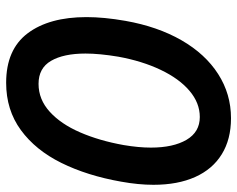

<svg xmlns="http://www.w3.org/2000/svg" viewBox="-95 -680 790 640"><g transform="rotate(90 300.0 -360.0)"><path d="M37 -253.5Q37 -312 49.5 -383Q68.5 -490.5 114.2 -570Q160 -649.5 226.8 -692.2Q293.5 -735 374 -735Q444.5 -735 494.2 -704.2Q544 -673.5 570 -615.5Q596 -557.5 596 -476.5Q596 -426.5 585.5 -368.5Q565.5 -255.5 523 -169.5Q480.5 -83.5 413.5 -34.5Q346.5 14.5 256 14.5Q145 14.5 91 -57.2Q37 -129 37 -253.5ZM463.5 -377Q472 -427 472 -468Q472 -542.5 446 -586.8Q420 -631 370 -631Q323 -631 282.5 -596.5Q242 -562 212.8 -500.5Q183.5 -439 169 -359.5Q158.5 -296.5 158.5 -250Q158.5 -177 182.8 -135.2Q207 -93.5 259.5 -93.5Q311.5 -93.5 352.5 -130.8Q393.5 -168 421.2 -232Q449 -296 463.5 -377Z"/></g></svg>

Font: JuliaMono SemiBoldItalic
Style: Regular
Weight: 600
Italic angle: -9°
Monospace: yes
Designer: cormullion
Foundry: corm
Version: Version 0.049; ttfautohint (v1.8.4)